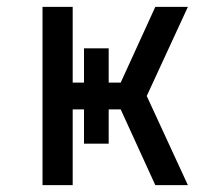

<svg xmlns="http://www.w3.org/2000/svg" viewBox="-20 -540 640 560"><path d="M528 0H433L332 -221H297V-121H225V-221H192V0H104V-520H192V-299H225V-399H297V-299H332L433 -520H528L408 -260Z"/></svg>

Font: Iosevka Medium Extended
Style: Regular
Weight: 500
Width: 7
Monospace: yes
Designer: Belleve Invis
Foundry: Belleve Invis
Version: Version 32.5.0; ttfautohint (v1.8.4)